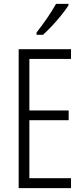

<svg xmlns="http://www.w3.org/2000/svg" viewBox="-20 -967 432 987"><path d="M345 0H76V-714H345V-664H131V-399H333V-349H131V-51H345ZM332 -939Q317 -916 294 -887.5Q271 -859 246 -832.5Q221 -806 201 -788H168V-800Q199 -840 223 -875Q247 -910 268 -947H332Z"/></svg>

Font: Noto Sans Tamil ExtraCondensed Light
Style: Regular
Weight: 300
Width: 2
Designer: Jelle Bosma - Monotype Design Team
Foundry: Monotype Imaging Inc.
Version: Version 2.004; ttfautohint (v1.8.4.7-5d5b)